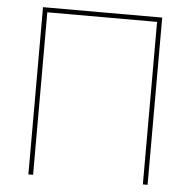

<svg xmlns="http://www.w3.org/2000/svg" viewBox="-51 -761 807 812"><g transform="rotate(5 352.0 -355.0)"><path d="M99 0V-710H605V0H585V-690H119V0Z"/></g></svg>

Font: Raleway Thin
Style: Regular
Weight: 100
Designer: Matt McInerney, Pablo Impallari, Rodrigo Fuenzalida
Foundry: Matt McInerney, Pablo Impallari, Rodrigo Fuenzalida
Version: Version 4.026